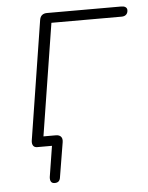

<svg xmlns="http://www.w3.org/2000/svg" viewBox="-48 -524 539 700"><g transform="rotate(-5 221.5 -174.0)"><path d="M124 136Q115 136 111 130Q107 124 108 113L129 -19L145 0H72Q62 0 57.5 -6.5Q53 -13 54 -24L123 -461Q125 -473 132 -478.5Q139 -484 150 -484H422Q432 -484 437.5 -480Q443 -476 443 -469Q443 -459 437 -453Q431 -447 420 -447H163L95 -18L79 -37H143Q156 -37 162 -30Q168 -23 166 -10L145 117Q144 126 139 131Q134 136 124 136Z"/></g></svg>

Font: Nunito ExtraLight
Style: Italic
Weight: 200
Italic angle: -9°
Designer: Vernon Adams
Foundry: Vernon Adams
Version: Version 3.602